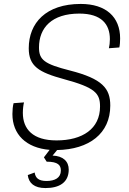

<svg xmlns="http://www.w3.org/2000/svg" viewBox="-20 -746 656 975"><path d="M211 209C281 209 329 181 329 115C329 74 301 46 247 44L270 16C433 13 540 -68 540 -210C540 -297 500 -346 335 -388C205 -421 178 -442 178 -505C178 -605 243 -677 383 -677C495 -677 538 -623 538 -547C538 -530 536 -514 533 -501L586 -505C589 -518 590 -535 590 -551C590 -660 518 -726 390 -726C213 -726 126 -629 126 -501C126 -410 176 -379 305 -344C464 -301 488 -272 488 -205C488 -92 399 -33 267 -33C147 -33 96 -90 96 -173C96 -193 99 -216 102 -226L49 -222C45 -208 43 -186 43 -167C43 -64 112 5 232 15L203 53L217 75C275 75 289 93 289 120C289 157 259 173 216 173C175 173 160 157 156 130L121 143C126 184 154 209 211 209Z"/></svg>

Font: Geist ExtraLight
Style: Italic
Weight: 200
Italic angle: -12°
Designer: Basement.studio, Andrés Briganti, Mateo Zaragoza
Foundry: Basement.studio, Vercel, Andrés Briganti, Guido Ferreyra, Mateo Zaragoza
Version: Version 1.500